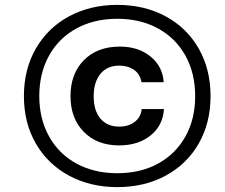

<svg xmlns="http://www.w3.org/2000/svg" viewBox="-20 -758 921 787"><path d="M78 -364Q78 -474 127 -559Q176 -644 263 -691Q350 -738 461 -738Q572 -738 659 -691Q746 -644 794.5 -559Q843 -474 843 -364Q843 -254 794.5 -169.5Q746 -85 659 -38Q572 9 461 9Q350 9 263 -38Q176 -85 127 -169.5Q78 -254 78 -364ZM780 -364Q780 -458 740 -530Q700 -602 627.5 -641.5Q555 -681 461 -681Q366 -681 293.5 -641.5Q221 -602 181 -530Q141 -458 141 -364Q141 -271 181 -199Q221 -127 293.5 -87.5Q366 -48 461 -48Q556 -48 628 -87.5Q700 -127 740 -198.5Q780 -270 780 -364ZM269 -364Q269 -456 324 -511.5Q379 -567 471 -567Q548 -567 597.5 -526Q647 -485 651 -421H560Q554 -455 529 -472Q504 -489 469 -489Q419 -489 391.5 -455Q364 -421 364 -364Q364 -304 392 -271.5Q420 -239 468 -239Q506 -239 531.5 -258Q557 -277 561 -311H652Q648 -244 597.5 -203Q547 -162 468 -162Q378 -162 323.5 -217.5Q269 -273 269 -364Z"/></svg>

Font: Mona Sans SemiBold
Style: Italic
Weight: 600
Italic angle: -11.7°
Designer: Deni Anggara
Foundry: GitHub
Version: Version 2.000